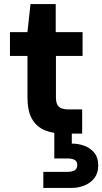

<svg xmlns="http://www.w3.org/2000/svg" viewBox="-20 -657 503 944"><path d="M293 0Q240 0 199.5 -17Q159 -34 137 -73Q115 -112 115 -179V-382H29V-499H115L130 -637H254V-499H386V-382H255V-178Q255 -145 269.5 -132Q284 -119 319 -119H384V0ZM193 267V188H310Q335 188 347.5 180Q360 172 360 154Q360 137 347.5 129.5Q335 122 310 122H247V-4H333V49Q366 49 395.5 60Q425 71 444 94.5Q463 118 463 157Q463 194 444 218.5Q425 243 395 255Q365 267 330 267Z"/></svg>

Font: DM Sans 20pt ExtraBold
Style: Regular
Weight: 800
Version: Version 4.004;gftools[0.9.30]